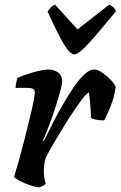

<svg xmlns="http://www.w3.org/2000/svg" viewBox="-20 -795 512 815"><path d="M147 0Q136 0 119 -5Q102 -10 84.5 -17.5Q67 -25 54.5 -32.5Q42 -40 40 -45Q48 -71 60 -113.5Q72 -156 85 -206.5Q98 -257 109 -304Q114 -326 118.5 -346.5Q123 -367 125.5 -382Q128 -397 128 -402Q128 -414 120 -418Q112 -422 97 -422H46Q46 -433 49 -445Q52 -457 54 -464Q68 -471 93.5 -479.5Q119 -488 144 -494Q169 -500 182 -500Q210 -500 227 -487Q244 -474 244 -449Q244 -438 237 -412Q230 -386 220 -354Q210 -322 198.5 -290Q187 -258 177 -233Q167 -208 162 -199L166 -196Q183 -230 203.5 -271Q224 -312 247.5 -352.5Q271 -393 294 -426.5Q317 -460 339 -480Q361 -500 379 -500Q392 -500 407 -491Q422 -482 436 -469.5Q450 -457 460 -444.5Q470 -432 471 -426Q465 -383 450.5 -346.5Q436 -310 422 -284Q400 -284 386 -287.5Q372 -291 366 -295Q366 -313 364.5 -334.5Q363 -356 361 -375Q359 -394 357 -402Q351 -402 335 -382Q319 -362 297.5 -330.5Q276 -299 253 -261.5Q230 -224 209 -188.5Q188 -153 174 -125Q170 -112 168 -97.5Q166 -83 166 -69Q166 -55 168 -41.5Q170 -28 174 -15Q170 -11 162.5 -6.5Q155 -2 147 0ZM295 -564Q282 -564 264 -588.5Q246 -613 225.5 -654.5Q205 -696 182 -746Q189 -756 195.5 -763.5Q202 -771 214 -775L309 -670L443 -775Q455 -771 462.5 -763Q470 -755 472 -747Q431 -697 395.5 -655Q360 -613 334.5 -588.5Q309 -564 295 -564Z"/></svg>

Font: Texturina 12pt
Style: Bold Italic
Weight: 700
Italic angle: -11°
Designer: Guillermo Torres Carreño
Foundry: Omnibus-Type
Version: Version 1.002